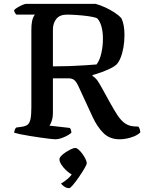

<svg xmlns="http://www.w3.org/2000/svg" viewBox="-20 -724 759 998"><path d="M267 0Q260 0 238.5 -2.5Q217 -5 189.5 -9Q162 -13 134 -17.5Q106 -22 84.5 -26.5Q63 -31 54 -34Q54 -42 57 -49.5Q60 -57 64 -61L93 -65Q113 -68 123.5 -76Q134 -84 138.5 -105Q143 -126 143 -166V-568Q143 -596 146.5 -613Q150 -630 155 -638.5Q160 -647 162 -648H65Q61 -652 57.5 -658Q54 -664 53 -671Q59 -678 71.5 -685.5Q84 -693 97 -698.5Q110 -704 116 -704H477Q502 -697 527 -685.5Q552 -674 574.5 -659.5Q597 -645 611 -629Q619 -613 623 -591Q627 -569 627 -543Q627 -508 621.5 -477Q616 -446 606.5 -423Q597 -400 585 -388Q574 -378 553.5 -368Q533 -358 508.5 -349Q484 -340 461 -334V-329Q477 -319 487 -304.5Q497 -290 509 -268L556 -183Q574 -151 590.5 -125.5Q607 -100 627.5 -84.5Q648 -69 677 -67L699 -66Q702 -63 705.5 -55Q709 -47 709 -35Q694 -22 675 -14.5Q656 -7 637 -3.5Q618 0 602 0Q550 0 517.5 -32.5Q485 -65 461 -117L388 -275Q378 -297 367 -307Q356 -317 335 -317H255V-139Q255 -114 249 -96Q243 -78 237 -71L343 -59Q346 -56 348.5 -49Q351 -42 351 -34Q338 -22 312.5 -11Q287 0 267 0ZM255 -379Q299 -379 341.5 -380.5Q384 -382 420.5 -384.5Q457 -387 482 -389Q499 -412 507 -448.5Q515 -485 515 -523Q515 -558 507.5 -585.5Q500 -613 485 -629Q468 -636 438.5 -640Q409 -644 378.5 -646Q348 -648 328 -648Q291 -648 273 -626Q255 -604 255 -569ZM340 254Q325 254 313.5 245.5Q302 237 297 230Q314 221 333.5 204Q353 187 362 167L376 191Q366 191 351 182Q336 173 322 159.5Q308 146 298.5 131Q289 116 289 104Q289 96 298.5 86Q308 76 322 67Q336 58 349.5 51.5Q363 45 371 45Q379 45 389 54Q399 63 408.5 76Q418 89 424.5 102.5Q431 116 431 124Q431 131 419 151.5Q407 172 390.5 196Q374 220 359.5 237Q345 254 340 254Z"/></svg>

Font: Texturina Medium
Style: Regular
Weight: 500
Designer: Guillermo Torres Carreño
Foundry: Omnibus-Type
Version: Version 1.003